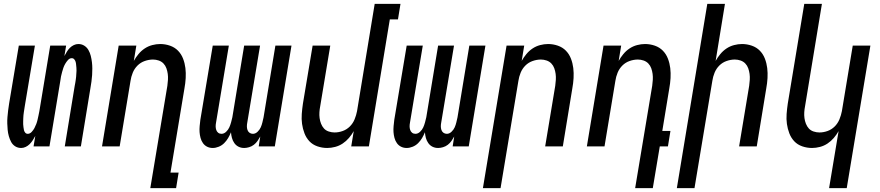

<svg xmlns="http://www.w3.org/2000/svg" viewBox="-20 -755 4540 990"><path d="M89 8Q72 8 58.5 -0.5Q45 -9 37.5 -23Q30 -37 25.5 -53Q21 -69 19.5 -85.5Q18 -102 17.5 -118.5Q17 -135 18.5 -152Q20 -169 22 -186Q24 -203 27 -221L77 -520H160L108 -209Q107 -201 105.5 -193Q104 -185 103 -177Q102 -169 101 -161Q100 -153 100 -145.5Q100 -138 99.5 -130Q99 -122 99.5 -114.5Q100 -107 101 -99Q102 -91 103.5 -84Q105 -77 110 -71Q115 -65 123 -65Q134 -65 143 -74.5Q152 -84 157.5 -94.5Q163 -105 167 -115.5Q171 -126 173.5 -137Q176 -148 178.5 -159.5Q181 -171 183 -182L239 -520H321L312 -466Q318 -477 324.5 -488Q331 -499 340 -508Q349 -517 360.5 -522.5Q372 -528 384 -528Q401 -528 414.5 -519.5Q428 -511 436 -497Q444 -483 448 -467Q452 -451 454 -434.5Q456 -418 456 -401.5Q456 -385 455 -368Q454 -351 451.5 -334Q449 -317 446 -299L397 0H314L365 -311Q367 -319 368 -327Q369 -335 370.5 -343Q372 -351 372.5 -359Q373 -367 373.5 -374.5Q374 -382 374.5 -390Q375 -398 374 -405.5Q373 -413 372.5 -421Q372 -429 370 -436Q368 -443 363 -449Q358 -455 350 -455Q339 -455 330.5 -445.5Q322 -436 316 -425.5Q310 -415 306.5 -404.5Q303 -394 300 -383Q297 -372 294.5 -360.5Q292 -349 291 -338L235 0H153L162 -54Q156 -43 149 -32Q142 -21 133 -12Q124 -3 112.5 2.5Q101 8 89 8Z M755 215 843 -313Q845 -328 846 -343.5Q847 -359 845 -374Q843 -389 838 -403Q833 -417 823 -427.5Q813 -438 798.5 -443Q784 -448 769 -448Q748 -448 726.5 -440.5Q705 -433 689 -417Q673 -401 664.5 -380Q656 -359 653 -338L597 0H506L592 -520H683L670 -441Q680 -459 694 -476Q708 -493 726 -505Q744 -517 765 -522.5Q786 -528 806 -528Q832 -528 856.5 -519.5Q881 -511 898 -493.5Q915 -476 924 -452.5Q933 -429 936 -404Q939 -379 937.5 -352.5Q936 -326 931 -299L859 135H901L888 215Z M1239 8Q1223 8 1210 1.5Q1197 -5 1188.5 -17Q1180 -29 1176 -43.5Q1172 -58 1171 -73Q1165 -58 1156.5 -43.5Q1148 -29 1136 -17Q1124 -5 1108 1.5Q1092 8 1077 8Q1061 8 1048 1.5Q1035 -5 1026.5 -17Q1018 -29 1014 -44Q1010 -59 1009 -74Q1008 -89 1009.5 -105Q1011 -121 1013 -137L1077 -520H1160L1094 -123Q1092 -113 1092 -103.5Q1092 -94 1095 -85Q1098 -76 1105 -70.5Q1112 -65 1122 -65Q1135 -65 1146 -75.5Q1157 -86 1162.5 -98.5Q1168 -111 1171.5 -124Q1175 -137 1178 -150L1239 -520H1321L1255 -123Q1253 -113 1253 -103.5Q1253 -94 1256 -85Q1259 -76 1266.5 -70.5Q1274 -65 1284 -65Q1297 -65 1308 -75.5Q1319 -86 1324.5 -98.5Q1330 -111 1333 -124Q1336 -137 1339 -150L1400 -520H1483L1397 0H1314L1322 -51Q1316 -40 1308 -28.5Q1300 -17 1289 -8.5Q1278 0 1264.5 4Q1251 8 1239 8Z M1667 8Q1641 8 1616.5 -0.5Q1592 -9 1575.5 -26.5Q1559 -44 1550 -67.5Q1541 -91 1537.5 -116Q1534 -141 1536 -167.5Q1538 -194 1542 -221L1592 -520H1683L1631 -207Q1628 -192 1627 -176.5Q1626 -161 1628 -146Q1630 -131 1635.5 -117Q1641 -103 1650.5 -92.5Q1660 -82 1675 -77Q1690 -72 1705 -72Q1726 -72 1747 -79.5Q1768 -87 1784 -103Q1800 -119 1808.5 -140Q1817 -161 1821 -182L1912 -735H2045L2032 -655H1990L1882 0H1791L1804 -79Q1794 -61 1779.5 -44Q1765 -27 1747 -15Q1729 -3 1708 2.5Q1687 8 1667 8Z M2239 8Q2223 8 2210 1.5Q2197 -5 2188.5 -17Q2180 -29 2176 -43.5Q2172 -58 2171 -73Q2165 -58 2156.5 -43.5Q2148 -29 2136 -17Q2124 -5 2108 1.5Q2092 8 2077 8Q2061 8 2048 1.5Q2035 -5 2026.5 -17Q2018 -29 2014 -44Q2010 -59 2009 -74Q2008 -89 2009.5 -105Q2011 -121 2013 -137L2077 -520H2160L2094 -123Q2092 -113 2092 -103.5Q2092 -94 2095 -85Q2098 -76 2105 -70.5Q2112 -65 2122 -65Q2135 -65 2146 -75.5Q2157 -86 2162.5 -98.5Q2168 -111 2171.5 -124Q2175 -137 2178 -150L2239 -520H2321L2255 -123Q2253 -113 2253 -103.5Q2253 -94 2256 -85Q2259 -76 2266.5 -70.5Q2274 -65 2284 -65Q2297 -65 2308 -75.5Q2319 -86 2324.5 -98.5Q2330 -111 2333 -124Q2336 -137 2339 -150L2400 -520H2483L2397 0H2314L2322 -51Q2316 -40 2308 -28.5Q2300 -17 2289 -8.5Q2278 0 2264.5 4Q2251 8 2239 8Z M2470 215 2592 -520H2683L2670 -441Q2680 -459 2694 -476Q2708 -493 2726 -505Q2744 -517 2765 -522.5Q2786 -528 2806 -528Q2832 -528 2856.5 -519.5Q2881 -511 2898 -493.5Q2915 -476 2924 -452.5Q2933 -429 2936 -404Q2939 -379 2937.5 -352.5Q2936 -326 2931 -299L2882 0H2791L2843 -313Q2845 -328 2846 -343.5Q2847 -359 2845 -374Q2843 -389 2838 -403Q2833 -417 2823 -427.5Q2813 -438 2798.5 -443Q2784 -448 2769 -448Q2748 -448 2726.5 -440.5Q2705 -433 2689 -417Q2673 -401 2664.5 -380Q2656 -359 2653 -338L2561 215Z M3255 215 3343 -313Q3345 -328 3346 -343.5Q3347 -359 3345 -374Q3343 -389 3338 -403Q3333 -417 3323 -427.5Q3313 -438 3298.5 -443Q3284 -448 3269 -448Q3248 -448 3226.5 -440.5Q3205 -433 3189 -417Q3173 -401 3164.5 -380Q3156 -359 3153 -338L3097 0H3006L3092 -520H3183L3170 -441Q3180 -459 3194 -476Q3208 -493 3226 -505Q3244 -517 3265 -522.5Q3286 -528 3306 -528Q3332 -528 3356.5 -519.5Q3381 -511 3398 -493.5Q3415 -476 3424 -452.5Q3433 -429 3436 -404Q3439 -379 3437.5 -352.5Q3436 -326 3431 -299L3395 -80H3437L3424 0H3382L3346 215Z M3470 215 3627 -735H3718L3670 -441Q3680 -459 3694 -476Q3708 -493 3726 -505Q3744 -517 3765 -522.5Q3786 -528 3806 -528Q3832 -528 3856.5 -519.5Q3881 -511 3898 -493.5Q3915 -476 3924 -452.5Q3933 -429 3936 -404Q3939 -379 3937.5 -352.5Q3936 -326 3931 -299L3882 0H3791L3843 -313Q3845 -328 3846 -343.5Q3847 -359 3845 -374Q3843 -389 3838 -403Q3833 -417 3823 -427.5Q3813 -438 3798.5 -443Q3784 -448 3769 -448Q3748 -448 3726.5 -440.5Q3705 -433 3689 -417Q3673 -401 3664.5 -380Q3656 -359 3653 -338L3561 215Z M4255 215 4304 -79Q4294 -61 4279.5 -44Q4265 -27 4247 -15Q4229 -3 4208 2.5Q4187 8 4167 8Q4141 8 4116.5 -0.5Q4092 -9 4075.5 -26.5Q4059 -44 4050 -67.5Q4041 -91 4037.5 -116Q4034 -141 4036 -167.5Q4038 -194 4042 -221L4127 -735H4218L4131 -207Q4128 -192 4127 -176.5Q4126 -161 4128 -146Q4130 -131 4135.5 -117Q4141 -103 4150.5 -92.5Q4160 -82 4175 -77Q4190 -72 4205 -72Q4226 -72 4247 -79.5Q4268 -87 4284 -103Q4300 -119 4308.5 -140Q4317 -161 4321 -182L4377 -520H4468L4346 215Z"/></svg>

Font: Iosevka Term Curly Md Obl
Style: Regular
Weight: 500
Italic angle: -9°
Designer: Belleve Invis
Foundry: Belleve Invis
Version: Version 32.3.0